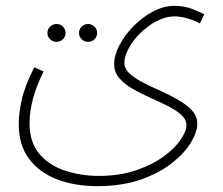

<svg xmlns="http://www.w3.org/2000/svg" viewBox="-20 -406 762 656"><path d="M44 17Q44 -16 53.5 -62Q63 -108 97 -176L129 -162Q81 -66 81 15Q81 81 115 120.5Q149 160 203.5 177.5Q258 195 317 195Q389 195 444.5 176Q500 157 538.5 129Q577 101 597 71.5Q617 42 617 22Q617 2 599 -14Q581 -30 553 -44Q525 -58 493.5 -72Q462 -86 434 -102Q406 -118 388 -138.5Q370 -159 370 -187Q370 -217 388 -251.5Q406 -286 436 -316.5Q466 -347 502.5 -366.5Q539 -386 576 -386Q610 -386 636.5 -375.5Q663 -365 678 -357L663 -326Q647 -335 622.5 -342.5Q598 -350 576 -350Q546 -350 515.5 -334Q485 -318 460 -293.5Q435 -269 420 -241.5Q405 -214 405 -192Q405 -171 423 -154.5Q441 -138 469.5 -123.5Q498 -109 529.5 -95Q561 -81 589.5 -64.5Q618 -48 636 -28.5Q654 -9 654 17Q654 45 632 81.5Q610 118 566.5 152Q523 186 459.5 208Q396 230 312 230Q236 230 175.5 207Q115 184 79.5 137Q44 90 44 17ZM281 -263Q268 -263 259 -272Q250 -281 250 -293Q250 -306 259 -315Q268 -324 281 -324Q294 -324 303 -315Q312 -306 312 -293Q312 -281 303 -272Q294 -263 281 -263ZM174 -263Q160 -263 151 -272Q142 -281 142 -293Q142 -306 151 -315Q160 -324 174 -324Q186 -324 195 -315Q204 -306 204 -293Q204 -281 195 -272Q186 -263 174 -263Z"/></svg>

Font: Noto Sans Arabic SemCond ExtLt
Style: Regular
Weight: 200
Width: 4
Designer: Monotype Design Team, Nadine Chahine, Nizar Qandah and Khaled Hosny
Foundry: Monotype Imaging Inc.
Version: Version 2.012; ttfautohint (v1.8.4.7-5d5b)